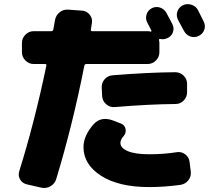

<svg xmlns="http://www.w3.org/2000/svg" viewBox="-20 -852 1040 936"><path d="M945 -803Q950 -793 959.5 -774Q969 -755 973 -747Q983 -727 976 -707Q969 -687 949 -677Q929 -667 908.5 -674Q888 -681 877 -701Q868 -719 848 -755Q838 -775 844.5 -795.5Q851 -816 871 -826Q891 -836 913 -829Q935 -822 945 -803ZM476 -423Q474 -447 489.5 -465Q505 -483 529 -485Q702 -499 834 -500Q858 -500 875 -483.5Q892 -467 892 -443V-402Q892 -379 875.5 -362Q859 -345 836 -345Q707 -344 539 -330Q516 -328 498 -343.5Q480 -359 478 -382ZM904 -64 910 -16Q913 8 898.5 26.5Q884 45 861 49Q781 60 707 60Q559 60 473 5Q387 -50 387 -135Q387 -190 436 -246Q472 -286 530 -265L569 -250Q588 -243 592 -223.5Q596 -204 583 -189Q567 -171 567 -155Q567 -131 602.5 -115.5Q638 -100 707 -100Q779 -100 841 -110Q864 -114 882.5 -100Q901 -86 904 -64ZM700 -540H401Q393 -540 391 -531Q334 -242 254 21Q247 44 226 56Q205 68 182 63L112 47Q89 42 78 23Q67 4 74 -18Q149 -258 206 -532Q208 -540 199 -540H144Q121 -540 104 -557Q87 -574 87 -597V-643Q87 -666 104 -683Q121 -700 144 -700H230Q238 -700 240 -708Q241 -716 244 -731Q247 -746 248 -753Q252 -777 270.5 -792Q289 -807 313 -805L381 -800Q404 -798 418 -779.5Q432 -761 428 -739Q427 -734 425.5 -724Q424 -714 423 -709Q421 -700 430 -700H700Q706 -700 714 -698Q716 -697 717.5 -699Q719 -701 718 -703Q715 -710 708 -723Q701 -736 698 -742Q688 -761 694.5 -781.5Q701 -802 720 -812Q740 -822 760.5 -815Q781 -808 792 -788Q797 -779 806 -761.5Q815 -744 820 -735Q830 -715 823 -695Q816 -675 796 -666Q777 -658 761 -662Q759 -663 756.5 -661Q754 -659 755 -657Q757 -649 757 -643V-597Q757 -574 740 -557Q723 -540 700 -540Z"/></svg>

Font: Rounded Mplus 1c Black
Style: Regular
Weight: 900
Version: Version 1.059.20150529